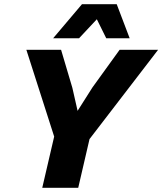

<svg xmlns="http://www.w3.org/2000/svg" viewBox="-20 -898 776 918"><path d="M538 -878 600 -715H488L443 -806L358 -715H234L372 -878ZM182 0 239 -245 106 -660H272L326 -478L351 -368L422 -480L552 -660H736L408 -233L354 0Z"/></svg>

Font: Elaine Sans
Style: Bold Italic
Weight: 700
Italic angle: -13°
Designer: Wei Huang
Foundry: Wei Huang
Version: Version 2.001;December 24, 2019;FontCreator 12.0.0.2547 64-b